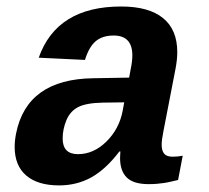

<svg xmlns="http://www.w3.org/2000/svg" viewBox="-20 -558 640 588"><path d="M161.1 9.8Q95.7 9.8 60.3 -20.5Q24.9 -50.8 24.9 -108.4Q24.9 -127.4 29.3 -149.4Q62.5 -315.9 266.1 -318.4L375.5 -320.3L380.4 -347.2Q385.3 -370.6 385.3 -388.2Q385.3 -449.2 328.1 -449.2Q293.5 -449.2 272.9 -431.6Q252.4 -414.1 240.2 -374.5L98.6 -381.3Q153.8 -538.1 351.1 -538.1Q435.5 -538.1 479.2 -502.7Q522.9 -467.3 522.9 -398.4Q522.9 -376 517.6 -347.7L480.5 -156.2Q475.1 -129.4 475.1 -114.7Q475.1 -96.7 482.7 -87.4Q490.2 -78.1 508.8 -78.1Q524.4 -78.1 539.6 -81.1L525.4 -6.8Q512.7 -3.9 502.4 -1.5Q492.2 1 482.2 2.4Q472.2 3.9 460.9 4.9Q449.7 5.9 435.1 5.9Q388.7 5.9 368.2 -14.4Q347.7 -34.7 347.7 -74.2L348.6 -94.2H345.7Q303.7 -39.1 259.3 -14.6Q214.8 9.8 161.1 9.8ZM360.4 -244.6 294.9 -243.7Q243.7 -242.7 219.2 -230Q194.8 -217.3 183.3 -189.7Q171.9 -162.1 171.9 -133.8Q171.9 -85.9 218.8 -85.9Q266.6 -85.9 305.7 -124.3Q344.7 -162.6 355.5 -217.8Z"/></svg>

Font: Liberation Mono
Style: Bold Italic
Weight: 700
Italic angle: -12°
Monospace: yes
Designer: Steve Matteson
Foundry: Ascender Corporation
Version: Version 2.1.5